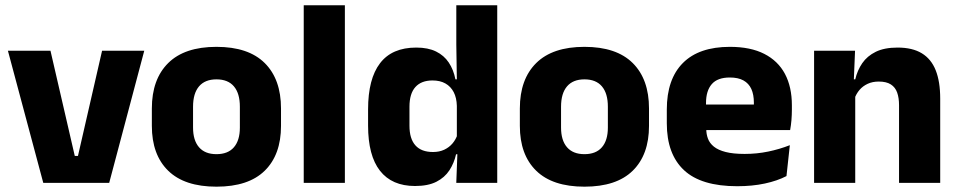

<svg xmlns="http://www.w3.org/2000/svg" viewBox="-20 -680 3563 714"><path d="M258.1 -100.1H269.9L359.6 -491.4H516.5L386.1 0H140.9L9.4 -491.4H167.7Z M784.9 14.2Q666.2 14.2 605.4 -45.2Q544.7 -104.6 544.7 -211.9V-276.5Q544.7 -385.4 605.6 -445.6Q666.5 -505.8 784.9 -505.8Q903.7 -505.8 964.4 -445.6Q1025 -385.4 1025 -276.5V-211.9Q1025 -104.6 964.5 -45.2Q904.1 14.2 784.9 14.2ZM784.9 -106.7Q827.7 -106.7 849.8 -132.3Q872 -157.9 872 -205.5V-283.2Q872 -332.8 849.8 -358.9Q827.7 -384.9 784.9 -384.9Q742.5 -384.9 720.2 -358.9Q697.9 -332.8 697.9 -283.2V-205.5Q697.9 -157.9 720.2 -132.3Q742.5 -106.7 784.9 -106.7Z M1262.5 0H1109.5V-660.3H1262.5Z M1523.3 11.7Q1437.5 11.7 1393.1 -44.9Q1348.8 -101.4 1348.8 -213.2V-273.3Q1348.8 -386.8 1393.3 -444.9Q1437.8 -503.1 1528 -503.1Q1571.8 -503.1 1601.5 -488.5Q1631.2 -473.9 1648.8 -447.5Q1666.5 -421.1 1673.6 -385H1715.2L1678.9 -286.2Q1678.1 -316.4 1667.2 -337.4Q1656.2 -358.4 1636.4 -369.6Q1616.6 -380.8 1588.5 -380.8Q1546.7 -380.8 1524.7 -356.3Q1502.7 -331.8 1502.7 -283.1V-212.6Q1502.7 -164.1 1524.8 -139.4Q1546.8 -114.7 1590.3 -114.7Q1613.6 -114.7 1631.9 -123.2Q1650.1 -131.7 1662.7 -146.5Q1675.3 -161.4 1681.5 -180.3L1718.8 -106.4H1676Q1668.7 -73.5 1651.2 -46.6Q1633.6 -19.7 1602.7 -4Q1571.7 11.7 1523.3 11.7ZM1829.1 0H1676.8L1681.5 -124.3L1678.9 -150.7V-349.5L1679.1 -371L1676.9 -513.7V-660.3H1829.1Z M2153.4 14.2Q2034.7 14.2 1973.9 -45.2Q1913.2 -104.6 1913.2 -211.9V-276.5Q1913.2 -385.4 1974.1 -445.6Q2035 -505.8 2153.4 -505.8Q2272.2 -505.8 2332.9 -445.6Q2393.5 -385.4 2393.5 -276.5V-211.9Q2393.5 -104.6 2333 -45.2Q2272.6 14.2 2153.4 14.2ZM2153.4 -106.7Q2196.2 -106.7 2218.3 -132.3Q2240.5 -157.9 2240.5 -205.5V-283.2Q2240.5 -332.8 2218.3 -358.9Q2196.2 -384.9 2153.4 -384.9Q2111 -384.9 2088.7 -358.9Q2066.4 -332.8 2066.4 -283.2V-205.5Q2066.4 -157.9 2088.7 -132.3Q2111 -106.7 2153.4 -106.7Z M2721.5 12.5Q2587.4 12.5 2523.6 -47.2Q2459.7 -107 2459.7 -221.4V-272.5Q2459.7 -385.7 2519.6 -445.8Q2579.4 -505.8 2694.2 -505.8Q2771 -505.8 2822.1 -479.7Q2873.3 -453.6 2899.1 -405.1Q2924.8 -356.5 2924.8 -288.5V-272.1Q2924.8 -253 2923.2 -233.3Q2921.5 -213.5 2918.3 -196.4H2780.6Q2782.3 -225.6 2782.9 -251.4Q2783.5 -277.2 2783.5 -297.9Q2783.5 -328.3 2774 -349.2Q2764.4 -370 2744.7 -380.9Q2725 -391.8 2694.2 -391.8Q2648.2 -391.8 2626.9 -367.1Q2605.5 -342.4 2605.5 -296.9V-252L2606.4 -235.3V-200.5Q2606.4 -181.3 2612.7 -164.4Q2619 -147.5 2634.8 -134.7Q2650.7 -121.9 2678.4 -114.8Q2706.2 -107.6 2749.1 -107.6Q2794.4 -107.6 2836.5 -116.3Q2878.6 -125 2917.2 -140.1L2904.7 -25.2Q2870.7 -7.5 2824.1 2.5Q2777.6 12.5 2721.5 12.5ZM2887.5 -196.4H2540.7V-291.2H2887.5Z M3476.4 0H3323.3V-288.8Q3323.3 -315.9 3316.4 -335.6Q3309.4 -355.4 3292.9 -366Q3276.4 -376.7 3248 -376.7Q3224.4 -376.7 3206.4 -368.2Q3188.4 -359.8 3176.3 -345.6Q3164.2 -331.4 3157.9 -313.5L3134.3 -385H3160.5Q3168.3 -418.5 3186.6 -445.1Q3204.9 -471.7 3236.8 -487.4Q3268.8 -503.1 3317.9 -503.1Q3372.9 -503.1 3407.9 -481.9Q3442.9 -460.7 3459.6 -418.7Q3476.4 -376.6 3476.4 -313.3ZM3160.4 0H3007.4V-491.4H3159.7L3154.6 -368.6L3160.4 -354.2Z"/></svg>

Font: Anek Malayalam Medium
Style: Regular
Weight: 500
Designer: Maithili Shingre (Malayalam) & Yesha Goshar (Latin)
Foundry: Ek Type
Version: Version 1.003